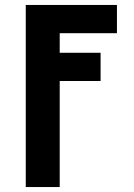

<svg xmlns="http://www.w3.org/2000/svg" viewBox="-20 -540 540 775"><path d="M84 215V-520H452V-406H221V-327H386V-213H221V215Z"/></svg>

Font: Iosevka Heavy
Style: Regular
Weight: 900
Monospace: yes
Designer: Belleve Invis
Foundry: Belleve Invis
Version: Version 32.5.0; ttfautohint (v1.8.4)